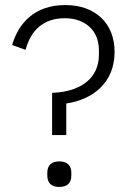

<svg xmlns="http://www.w3.org/2000/svg" viewBox="-20 -730 509 759"><path d="M242 -196V-321C346 -336 433 -402 433 -525C433 -637 358 -710 238 -710C120 -710 54 -642 28 -552L81 -533C101 -608 150 -658 236 -658C319 -658 371 -607 371 -532V-513C371 -424 303 -367 186 -363V-196ZM214 9C247 9 262 -8 262 -36V-47C262 -75 247 -92 214 -92C182 -92 167 -75 167 -47V-36C167 -8 182 9 214 9Z"/></svg>

Font: IBM Plex Devanagari Light
Style: Regular
Weight: 300
Designer: Mike Abbink, Paul van der Laan, Pieter van Rosmalen, Erin McLaughlin
Foundry: Bold Monday
Version: Version 1.0